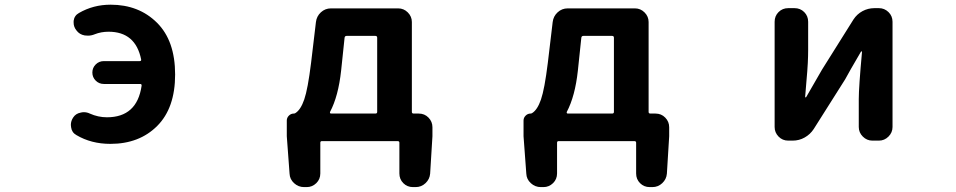

<svg xmlns="http://www.w3.org/2000/svg" viewBox="-20 -594 4040 811"><path d="M379.9 -449.2Q366.2 -443.4 351.6 -443.4Q344.7 -443.4 337.9 -444.3Q315.4 -448.2 302.7 -465.8Q291 -480.5 291 -498Q291 -502 291 -505.9Q293.9 -528.3 313.5 -539.1Q374 -574.2 447.3 -574.2Q566.4 -574.2 643.1 -498Q719.7 -421.9 719.7 -279.3Q719.7 -137.7 644 -62Q568.4 13.7 446.3 13.7Q365.2 13.7 302.7 -23.4Q283.2 -34.2 280.3 -56.6Q279.3 -61.5 279.3 -66.4Q279.3 -83 289.1 -97.7Q299.8 -114.3 320.3 -118.2Q327.1 -120.1 334 -120.1Q347.7 -120.1 359.4 -114.3Q394.5 -98.6 431.6 -98.6Q558.6 -98.6 578.1 -231.4Q579.1 -239.3 572.3 -239.3H418.9Q398.4 -239.3 384.3 -253.4Q370.1 -267.6 370.1 -287.6Q370.1 -307.6 384.3 -321.8Q398.4 -335.9 418.9 -335.9H570.3Q577.1 -335.9 576.2 -342.8Q552.7 -460 438.5 -460Q407.2 -460 379.9 -449.2Z M1444.3 -442.4Q1436.5 -442.4 1435.5 -434.6L1420.9 -295.9Q1409.2 -187.5 1374 -121.1Q1373 -118.2 1374.5 -116.2Q1376 -114.3 1377.9 -114.3H1565.4Q1573.2 -114.3 1573.2 -121.1V-434.6Q1573.2 -442.4 1565.4 -442.4ZM1719.7 -121.1Q1719.7 -114.3 1727.5 -114.3H1749Q1773.4 -114.3 1790 -97.2Q1806.6 -80.1 1806.6 -56.6V-18.6L1796.9 139.6Q1794.9 163.1 1777.3 179.7Q1759.8 196.3 1735.4 196.3H1724.6Q1700.2 196.3 1683.6 179.7Q1667 163.1 1667 138.7V8.8Q1667 2 1659.2 2H1339.8Q1333 2 1333 8.8V138.7Q1333 163.1 1315.9 179.7Q1298.8 196.3 1275.4 196.3H1264.6Q1240.2 196.3 1222.2 179.7Q1204.1 163.1 1203.1 139.6L1191.4 -18.6V-85Q1191.4 -96.7 1200.2 -105.5Q1209 -114.3 1220.7 -114.3Q1224.6 -114.3 1227.5 -116.2Q1250 -129.9 1265.1 -173.8Q1280.3 -217.8 1293.9 -328.1L1314.5 -501Q1317.4 -525.4 1335.4 -542Q1353.5 -558.6 1377.9 -558.6H1662.1Q1685.5 -558.6 1702.6 -541.5Q1719.7 -524.4 1719.7 -501Z M2444.3 -442.4Q2436.5 -442.4 2435.5 -434.6L2420.9 -295.9Q2409.2 -187.5 2374 -121.1Q2373 -118.2 2374.5 -116.2Q2376 -114.3 2377.9 -114.3H2565.4Q2573.2 -114.3 2573.2 -121.1V-434.6Q2573.2 -442.4 2565.4 -442.4ZM2719.7 -121.1Q2719.7 -114.3 2727.5 -114.3H2749Q2773.4 -114.3 2790 -97.2Q2806.6 -80.1 2806.6 -56.6V-18.6L2796.9 139.6Q2794.9 163.1 2777.3 179.7Q2759.8 196.3 2735.4 196.3H2724.6Q2700.2 196.3 2683.6 179.7Q2667 163.1 2667 138.7V8.8Q2667 2 2659.2 2H2339.8Q2333 2 2333 8.8V138.7Q2333 163.1 2315.9 179.7Q2298.8 196.3 2275.4 196.3H2264.6Q2240.2 196.3 2222.2 179.7Q2204.1 163.1 2203.1 139.6L2191.4 -18.6V-85Q2191.4 -96.7 2200.2 -105.5Q2209 -114.3 2220.7 -114.3Q2224.6 -114.3 2227.5 -116.2Q2250 -129.9 2265.1 -173.8Q2280.3 -217.8 2293.9 -328.1L2314.5 -501Q2317.4 -525.4 2335.4 -542Q2353.5 -558.6 2377.9 -558.6H2662.1Q2685.5 -558.6 2702.6 -541.5Q2719.7 -524.4 2719.7 -501Z M3309.6 0Q3285.2 0 3268.6 -17.1Q3252 -34.2 3252 -57.6V-502Q3252 -526.4 3268.6 -543Q3285.2 -559.6 3309.6 -559.6H3335.9Q3360.4 -559.6 3377 -543Q3393.6 -526.4 3393.6 -502V-382.8Q3393.6 -358.4 3392.1 -327.6Q3390.6 -296.9 3386.2 -249Q3381.8 -201.2 3380.9 -184.6Q3380.9 -182.6 3382.8 -182.6Q3384.8 -182.6 3385.7 -184.6Q3447.3 -291 3452.1 -299.8L3585 -511.7Q3599.6 -534.2 3623 -546.9Q3646.5 -559.6 3673.8 -559.6H3692.4Q3715.8 -559.6 3732.9 -543Q3750 -526.4 3750 -502V-57.6Q3750 -34.2 3732.9 -17.1Q3715.8 0 3692.4 0H3665Q3641.6 0 3624.5 -17.1Q3607.4 -34.2 3607.4 -57.6V-175.8Q3607.4 -225.6 3621.1 -375Q3621.1 -377 3619.1 -377Q3617.2 -377 3616.2 -375Q3566.4 -290 3549.8 -258.8L3417 -48.8Q3402.3 -26.4 3378.9 -13.2Q3355.5 0 3328.1 0Z"/></svg>

Font: Gen Jyuu Gothic Monospace Bold
Style: Bold
Weight: 700
Designer: [Source Han Sans]
Ryoko NISHIZUKA  (kana & ideographs); Paul D. Hunt (Latin, Greek & Cyrillic); Wenlong ZHANG  (bopomofo
Version: Version 1.002.20150607